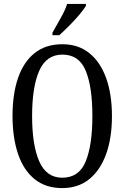

<svg xmlns="http://www.w3.org/2000/svg" viewBox="-20 -951 637 981"><path d="M298 10Q213 10 156.5 -36Q100 -82 72 -165Q44 -248 44 -359Q44 -470 72 -552Q100 -634 156.5 -679.5Q213 -725 299 -725Q380 -725 436.5 -679.5Q493 -634 522.5 -551.5Q552 -469 552 -358Q552 -247 522.5 -164.5Q493 -82 436.5 -36Q380 10 298 10ZM298 -43Q384 -43 418 -126.5Q452 -210 452 -358Q452 -507 418 -589.5Q384 -672 299 -672Q217 -672 180.5 -589.5Q144 -507 144 -358Q144 -210 180.5 -126.5Q217 -43 298 -43ZM248 -784Q269 -822 290.5 -859.5Q312 -897 323 -931H419V-921Q409 -904 386 -876.5Q363 -849 335 -821Q307 -793 283 -771H248Z"/></svg>

Font: Noto Serif Myanmar ExtraCondensed
Style: Regular
Weight: 400
Width: 2
Designer: Ben Mitchell and the Monotype Design Team
Foundry: Monotype Imaging Inc.
Version: Version 2.106; ttfautohint (v1.8.4.7-5d5b)